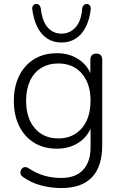

<svg xmlns="http://www.w3.org/2000/svg" viewBox="-20 -763 618 971"><path d="M291 188Q237 188 186.5 174.5Q136 161 95 131Q87 126 84.5 118Q82 110 84 102.5Q86 95 91.5 89Q97 83 104.5 82Q112 81 120 85Q164 114 204.5 125.5Q245 137 289 137Q362 137 400 96.5Q438 56 438 -19V-143H448Q433 -81 384 -46Q335 -11 268 -11Q201 -11 152 -41.5Q103 -72 76.5 -126.5Q50 -181 50 -253Q50 -307 65 -351Q80 -395 108.5 -427Q137 -459 177 -476.5Q217 -494 268 -494Q335 -494 384 -458.5Q433 -423 447 -363L437 -357V-460Q437 -476 445 -484Q453 -492 467 -492Q482 -492 489.5 -484Q497 -476 497 -460V-28Q497 79 445 133.5Q393 188 291 188ZM275 -63Q325 -63 361.5 -86.5Q398 -110 418 -152.5Q438 -195 438 -253Q438 -340 394 -391Q350 -442 275 -442Q225 -442 188 -419Q151 -396 131.5 -353.5Q112 -311 112 -253Q112 -166 156 -114.5Q200 -63 275 -63ZM291 -548Q250 -548 219 -568Q188 -588 169 -626Q150 -664 143 -717Q142 -729 148.5 -736Q155 -743 164 -743Q172 -743 178 -737.5Q184 -732 186 -722Q193 -657 220.5 -625Q248 -593 291 -593Q334 -593 362.5 -625Q391 -657 396 -722Q398 -732 404 -737.5Q410 -743 418 -743Q427 -743 433.5 -736Q440 -729 439 -717Q433 -664 413.5 -626Q394 -588 363 -568Q332 -548 291 -548Z"/></svg>

Font: Nunito ExtraLight Light
Style: Regular
Weight: 300
Version: Version 3.602